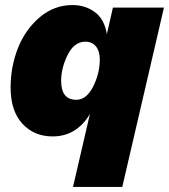

<svg xmlns="http://www.w3.org/2000/svg" viewBox="-20 -530 669 760"><path d="M427 -500H629L464 210H269L336 -79Q283 10 188 10Q115 10 68.5 -40.5Q22 -91 22 -184Q22 -266 51 -339.5Q80 -413 137 -461.5Q194 -510 267 -510Q317 -510 355 -482.5Q393 -455 403 -395ZM282 -135Q322 -135 348.5 -187Q375 -239 375 -295Q375 -327 360 -346Q345 -365 318 -365Q274 -365 248 -313Q222 -261 222 -210Q222 -135 282 -135Z"/></svg>

Font: Elaine Sans ExtraBold
Style: Italic
Weight: 800
Italic angle: -13°
Designer: Wei Huang
Foundry: Wei Huang
Version: Version 2.001;December 24, 2019;FontCreator 12.0.0.2547 64-b